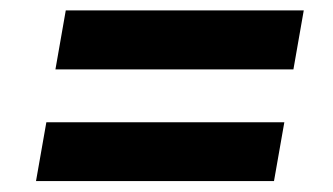

<svg xmlns="http://www.w3.org/2000/svg" viewBox="-20 -481 627 362"><path d="M533.2 -350.1H84.5L104 -461.4H552.7ZM496.6 -139.6H47.9L67.4 -250.5H516.1Z"/></svg>

Font: TypoPRO Roboto Mono
Style: Bold Italic
Weight: 700
Designer: Google
Version: Version 2.000986; 2015; ttfautohint (v1.3)